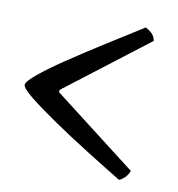

<svg xmlns="http://www.w3.org/2000/svg" viewBox="-60 -561 526 567"><g transform="rotate(10 203.0 -277.5)"><path d="M333 -49Q282 -80 225.5 -115.5Q169 -151 120 -184.5Q71 -218 40.5 -242.5Q10 -267 10 -277Q10 -287 40.5 -312Q71 -337 119.5 -369.5Q168 -402 225 -438Q282 -474 333 -506Q341 -502 350.5 -494Q360 -486 363 -471L114 -280V-273L363 -81Q358 -68 349.5 -60Q341 -52 333 -49Z"/></g></svg>

Font: Texturina Medium 12pt
Style: Regular
Weight: 400
Version: Version 1.002